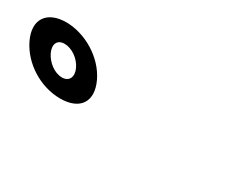

<svg xmlns="http://www.w3.org/2000/svg" viewBox="-339 -1058 745 572"><g transform="rotate(30 33.0 -772.0)"><path d="M-295 -772C-266.6 -712 -199.3 -669 -130.3 -669C-62.3 -669 -34.6 -712 -63 -772C-91.8 -833 -162.6 -875 -227.6 -875C-292.6 -875 -323.8 -833 -295 -772ZM-222 -772C-234.2 -798 -224.2 -817 -200.2 -817C-175.2 -817 -147.2 -798 -135 -772C-123.1 -747 -132.2 -726 -157.2 -726C-183.2 -726 -210.1 -747 -222 -772Z"/></g></svg>

Font: Hussar
Style: BdOpOblFive
Weight: 700
Foundry: Cannot Into Space Fonts
Version: Version 2.00